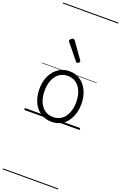

<svg xmlns="http://www.w3.org/2000/svg" viewBox="-312 -1216 1212 1922"><g transform="rotate(20 294.5 -255.0)"><path d="M295 19Q227 19 176.5 -15.5Q126 -50 98.5 -110.5Q71 -171 71 -250Q71 -310 87.5 -359Q104 -408 134.5 -444Q165 -480 205.5 -499.5Q246 -519 295 -519Q361 -519 411 -485Q461 -451 489.5 -390Q518 -329 518 -250Q518 -202 507.5 -161Q497 -120 478 -87Q459 -54 432 -30Q405 -6 370.5 6.5Q336 19 295 19ZM295 -31Q334 -31 365 -46.5Q396 -62 417.5 -91.5Q439 -121 451 -161.5Q463 -202 463 -250Q463 -315 442.5 -364.5Q422 -414 384.5 -441.5Q347 -469 295 -469Q256 -469 224.5 -453.5Q193 -438 171.5 -409Q150 -380 138 -339.5Q126 -299 126 -250Q126 -185 146.5 -135.5Q167 -86 204.5 -58.5Q242 -31 295 -31ZM334 -623Q331 -623 327.5 -625Q324 -627 321 -632L190 -793Q186 -798 185 -800.5Q184 -803 184 -808Q184 -813 190.5 -820Q197 -827 205.5 -832Q214 -837 220 -837Q230 -837 237 -827L356 -659Q359 -654 360 -651.5Q361 -649 361 -647Q361 -639 351 -631Q341 -623 334 -623ZM0 623H589V633H0ZM0 -20H589V0H0ZM0 -505H589V-500H0ZM0 -1143H589V-1133H0Z"/></g></svg>

Font: Playwrite CL Guides
Style: Regular
Weight: 400
Designer: Veronika Burian, José Scaglione
Foundry: TypeTogether
Version: Version 1.003